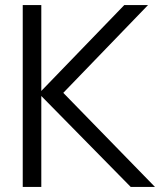

<svg xmlns="http://www.w3.org/2000/svg" viewBox="-20 -740 634 760"><path d="M143.5 0V-360L497.5 0H593.5L230.5 -372.5L566 -720H472L143.5 -380V-720H70V0Z"/></svg>

Font: Manrope
Style: Regular
Weight: 400
Designer: Mikhail Sharanda
Foundry: Mikhail Sharanda
Version: Version 4.505